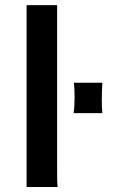

<svg xmlns="http://www.w3.org/2000/svg" viewBox="-20 -748 456 768"><path d="M274.4 -295.4Q278.3 -320.3 278.3 -359.4Q278.3 -398.4 275.4 -417H389.6Q387.2 -385.3 387.2 -348.9Q387.2 -312.5 389.6 -295.4ZM208.5 -54.7Q208.5 -12.7 210.4 0H86.4V-727.5H208.5Z"/></svg>

Font: HammersmithOne
Style: Regular
Weight: 400
Designer: Nicole Fally
Foundry: Nicole Fally
Version: Version 1.003